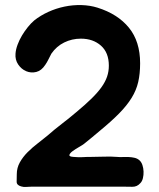

<svg xmlns="http://www.w3.org/2000/svg" viewBox="-20 -656 625 755"><path d="M158 -401Q143 -378 122.5 -373Q102 -368 83 -376Q64 -384 51.5 -402.5Q39 -421 41 -445Q42 -461 49 -480Q56 -499 66.5 -516.5Q77 -534 89.5 -549.5Q102 -565 115 -576Q139 -595 169.5 -609Q200 -623 233.5 -630Q267 -637 300.5 -636Q334 -635 363 -626Q443 -601 487 -547Q531 -493 531 -407Q531 -366 523.5 -333.5Q516 -301 497.5 -271Q479 -241 448.5 -210Q418 -179 373 -142Q358 -129 342 -116Q326 -103 310 -90Q305 -86 291 -78Q277 -70 266 -62Q255 -54 253 -47Q251 -40 269 -39Q291 -37 304 -38Q317 -39 339 -39Q365 -39 390 -40Q415 -41 440 -39Q450 -38 462 -38.5Q474 -39 486 -38.5Q498 -38 509 -35.5Q520 -33 528 -26Q536 -19 540 -7Q544 5 544.5 18.5Q545 32 542 44.5Q539 57 532 64Q519 79 500 78.5Q481 78 464 78H105Q95 78 83.5 79Q72 80 63 77Q45 72 45.5 58Q46 44 46 29Q46 4 58 -17.5Q70 -39 88.5 -57.5Q107 -76 128 -92Q149 -108 167 -123Q193 -146 223 -169Q253 -192 280 -215Q315 -244 339.5 -268Q364 -292 379 -313Q394 -334 401 -354.5Q408 -375 408 -398Q408 -449 377 -476.5Q346 -504 298 -504Q263 -504 232.5 -489Q202 -474 182 -445Q176 -434 170.5 -422.5Q165 -411 158 -401Z"/></svg>

Font: BM JUA
Style: Regular
Weight: 400
Designer: BONGJIN KIM, JAEHYUN KEUM, JUHEE TAE
Foundry: WOOWA BROTHERS Corporation.
Version: Version 1.100